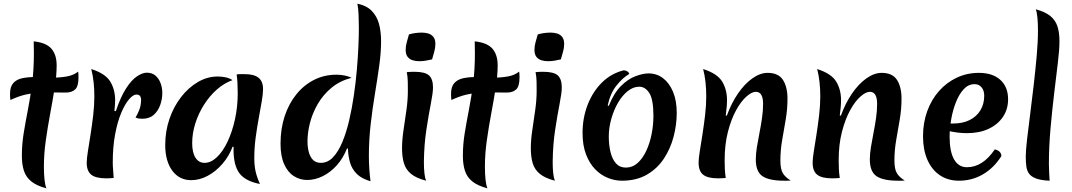

<svg xmlns="http://www.w3.org/2000/svg" viewBox="-20 -977 5883 1054"><path d="M221 -63Q221 -21 224.5 10.5Q228 42 235 57Q182 43 152.5 19.5Q123 -4 111.5 -39Q100 -74 100 -122Q100 -184 110 -245.5Q120 -307 133 -373.5Q146 -440 156 -516.5Q166 -593 166 -685Q166 -701 165.5 -717.5Q165 -734 165 -750Q233 -743 262 -710Q291 -677 291 -618Q291 -564 280.5 -497Q270 -430 256 -355.5Q242 -281 231.5 -206.5Q221 -132 221 -63ZM409 -584Q410 -577 410.5 -569.5Q411 -562 411 -554Q411 -503 392.5 -486Q374 -469 343 -469Q298 -469 260.5 -469.5Q223 -470 188.5 -468Q154 -466 117 -457Q80 -448 37 -428Q36 -436 35.5 -444.5Q35 -453 35 -461Q35 -501 53 -521Q71 -541 101.5 -547.5Q132 -554 169 -554Q195 -554 222 -552.5Q249 -551 274 -551Q312 -551 348 -557.5Q384 -564 409 -584Z M616 -367Q642 -445 672 -491.5Q702 -538 732 -558Q762 -578 786 -578Q815 -578 833.5 -562Q852 -546 861.5 -520.5Q871 -495 871 -466Q871 -433 859.5 -400.5Q848 -368 824 -346.5Q800 -325 760 -325Q750 -325 741 -326.5Q732 -328 724 -332Q733 -346 743 -370Q753 -394 754 -419Q756 -436 750.5 -447Q745 -458 729 -458Q711 -458 688.5 -432Q666 -406 645.5 -357.5Q625 -309 612 -240Q599 -171 599 -85Q599 -65 601 -44Q603 -23 604 0Q592 1 582 1.5Q572 2 563 2Q506 2 481 -18Q456 -38 456 -84Q456 -106 462.5 -146.5Q469 -187 477 -238Q485 -289 491.5 -343.5Q498 -398 498 -448Q498 -487 494 -525Q490 -563 481 -598Q559 -573 585.5 -529Q612 -485 612 -427Q612 -417 611 -401Q610 -385 608 -368Z M1257 -172Q1237 -119 1201 -77.5Q1165 -36 1120.5 -12Q1076 12 1030 12Q964 12 925.5 -40.5Q887 -93 887 -181Q887 -256 910 -323.5Q933 -391 973.5 -443.5Q1014 -496 1066 -526.5Q1118 -557 1175 -557Q1200 -557 1221 -552Q1242 -547 1256 -537Q1211 -521 1171 -486Q1131 -451 1100.5 -403Q1070 -355 1052.5 -300.5Q1035 -246 1035 -191Q1035 -140 1053 -111.5Q1071 -83 1103 -83Q1138 -83 1171 -114.5Q1204 -146 1229.5 -200Q1255 -254 1270 -322.5Q1285 -391 1285 -465Q1285 -496 1283.5 -523Q1282 -550 1279 -568Q1288 -570 1296 -570Q1304 -570 1323 -570Q1375 -570 1399.5 -550Q1424 -530 1424 -488Q1424 -462 1417 -421Q1410 -380 1400.5 -329Q1391 -278 1383.5 -222Q1376 -166 1376 -111Q1376 -68 1383 -36.5Q1390 -5 1407 33Q1328 18 1295 -25Q1262 -68 1262 -156Q1262 -162 1262 -164.5Q1262 -167 1263 -170Z M1885 -162Q1863 -107 1828 -68.5Q1793 -30 1751 -9.5Q1709 11 1666 11Q1627 11 1593.5 -10Q1560 -31 1540 -75.5Q1520 -120 1520 -188Q1520 -271 1543 -340Q1566 -409 1607.5 -460Q1649 -511 1705 -539Q1761 -567 1827 -567Q1850 -567 1872 -562.5Q1894 -558 1910 -550Q1845 -533 1799 -494.5Q1753 -456 1724 -405.5Q1695 -355 1681.5 -302Q1668 -249 1668 -202Q1668 -168 1675.5 -141Q1683 -114 1699 -98.5Q1715 -83 1741 -83Q1779 -83 1808 -113.5Q1837 -144 1859 -196.5Q1881 -249 1896.5 -315Q1912 -381 1922.5 -453Q1933 -525 1939 -594.5Q1945 -664 1947.5 -723Q1950 -782 1950 -822Q1950 -861 1948.5 -895.5Q1947 -930 1942 -957Q1993 -946 2021 -917Q2049 -888 2060.5 -846Q2072 -804 2072 -750Q2072 -690 2062 -617.5Q2052 -545 2038.5 -464Q2025 -383 2015 -296.5Q2005 -210 2005 -122Q2005 -51 2014 18Q1965 4 1938.5 -22.5Q1912 -49 1901.5 -85Q1891 -121 1890 -162Z M2307 -88Q2307 -52 2310 -25.5Q2313 1 2319 15Q2265 1 2236.5 -22.5Q2208 -46 2197.5 -80.5Q2187 -115 2187 -164Q2187 -208 2195 -262Q2203 -316 2211 -372Q2219 -428 2219 -479Q2219 -505 2218.5 -530.5Q2218 -556 2213 -581Q2221 -582 2233 -582.5Q2245 -583 2254 -583Q2313 -583 2335 -563Q2357 -543 2357 -497Q2357 -468 2345 -407Q2333 -346 2320.5 -264Q2308 -182 2307 -88ZM2352 -651Q2336 -647 2317.5 -644Q2299 -641 2281 -641Q2263 -641 2246 -646Q2229 -651 2218 -664.5Q2207 -678 2207 -703Q2207 -725 2213 -745.5Q2219 -766 2225 -788Q2241 -793 2259.5 -795.5Q2278 -798 2296 -798Q2315 -798 2331.5 -793Q2348 -788 2359 -774.5Q2370 -761 2370 -736Q2370 -714 2364 -693.5Q2358 -673 2352 -651Z M2642 -63Q2642 -21 2645.5 10.5Q2649 42 2656 57Q2603 43 2573.5 19.5Q2544 -4 2532.5 -39Q2521 -74 2521 -122Q2521 -184 2531 -245.5Q2541 -307 2554 -373.5Q2567 -440 2577 -516.5Q2587 -593 2587 -685Q2587 -701 2586.5 -717.5Q2586 -734 2586 -750Q2654 -743 2683 -710Q2712 -677 2712 -618Q2712 -564 2701.5 -497Q2691 -430 2677 -355.5Q2663 -281 2652.5 -206.5Q2642 -132 2642 -63ZM2830 -584Q2831 -577 2831.5 -569.5Q2832 -562 2832 -554Q2832 -503 2813.5 -486Q2795 -469 2764 -469Q2719 -469 2681.5 -469.5Q2644 -470 2609.5 -468Q2575 -466 2538 -457Q2501 -448 2458 -428Q2457 -436 2456.5 -444.5Q2456 -453 2456 -461Q2456 -501 2474 -521Q2492 -541 2522.5 -547.5Q2553 -554 2590 -554Q2616 -554 2643 -552.5Q2670 -551 2695 -551Q2733 -551 2769 -557.5Q2805 -564 2830 -584Z M3014 -88Q3014 -52 3017 -25.5Q3020 1 3026 15Q2972 1 2943.5 -22.5Q2915 -46 2904.5 -80.5Q2894 -115 2894 -164Q2894 -208 2902 -262Q2910 -316 2918 -372Q2926 -428 2926 -479Q2926 -505 2925.5 -530.5Q2925 -556 2920 -581Q2928 -582 2940 -582.5Q2952 -583 2961 -583Q3020 -583 3042 -563Q3064 -543 3064 -497Q3064 -468 3052 -407Q3040 -346 3027.5 -264Q3015 -182 3014 -88ZM3059 -651Q3043 -647 3024.5 -644Q3006 -641 2988 -641Q2970 -641 2953 -646Q2936 -651 2925 -664.5Q2914 -678 2914 -703Q2914 -725 2920 -745.5Q2926 -766 2932 -788Q2948 -793 2966.5 -795.5Q2985 -798 3003 -798Q3022 -798 3038.5 -793Q3055 -788 3066 -774.5Q3077 -761 3077 -736Q3077 -714 3071 -693.5Q3065 -673 3059 -651Z M3394 15Q3355 15 3316.5 -0.5Q3278 -16 3247 -48Q3216 -80 3197 -129.5Q3178 -179 3178 -247Q3178 -330 3206 -402Q3234 -474 3284.5 -524Q3335 -574 3404 -591Q3415 -591 3424 -585Q3433 -579 3434 -571Q3397 -549 3363.5 -506.5Q3330 -464 3316 -398L3322 -396Q3350 -466 3388.5 -504.5Q3427 -543 3468 -558.5Q3509 -574 3541 -574Q3585 -574 3619.5 -548Q3654 -522 3674.5 -473.5Q3695 -425 3695 -357Q3695 -293 3678 -227.5Q3661 -162 3625 -107Q3589 -52 3531.5 -18.5Q3474 15 3394 15ZM3416 -57Q3452 -57 3480 -82Q3508 -107 3527.5 -148.5Q3547 -190 3557 -240.5Q3567 -291 3567 -341Q3567 -430 3545 -465.5Q3523 -501 3489 -501Q3456 -501 3425.5 -476.5Q3395 -452 3372 -412Q3349 -372 3335.5 -323.5Q3322 -275 3322 -228Q3322 -181 3331.5 -142Q3341 -103 3361.5 -80Q3382 -57 3416 -57Z M3970 -342Q3995 -411 4031.5 -464Q4068 -517 4110.5 -547Q4153 -577 4194 -577Q4253 -577 4278 -538.5Q4303 -500 4303 -435Q4303 -379 4293.5 -322.5Q4284 -266 4274 -209.5Q4264 -153 4264 -95Q4264 -48 4278 -25.5Q4292 -3 4321 14Q4311 15 4302 15Q4293 15 4284 15Q4202 15 4165.5 -10Q4129 -35 4129 -102Q4129 -132 4135 -169Q4141 -206 4149 -246.5Q4157 -287 4163 -328Q4169 -369 4169 -407Q4169 -473 4129 -473Q4107 -473 4077.5 -447Q4048 -421 4021 -372Q3994 -323 3976 -253.5Q3958 -184 3958 -98Q3958 -75 3959 -50.5Q3960 -26 3964 0Q3952 1 3941.5 1.5Q3931 2 3922 2Q3865 2 3840 -18Q3815 -38 3815 -84Q3815 -106 3821.5 -146.5Q3828 -187 3836 -238Q3844 -289 3850.5 -343.5Q3857 -398 3857 -448Q3857 -487 3853 -525Q3849 -563 3840 -598Q3918 -573 3944.5 -529Q3971 -485 3971 -427Q3971 -408 3969 -387Q3967 -366 3964 -343Z M4596 -342Q4621 -411 4657.5 -464Q4694 -517 4736.5 -547Q4779 -577 4820 -577Q4879 -577 4904 -538.5Q4929 -500 4929 -435Q4929 -379 4919.5 -322.5Q4910 -266 4900 -209.5Q4890 -153 4890 -95Q4890 -48 4904 -25.5Q4918 -3 4947 14Q4937 15 4928 15Q4919 15 4910 15Q4828 15 4791.5 -10Q4755 -35 4755 -102Q4755 -132 4761 -169Q4767 -206 4775 -246.5Q4783 -287 4789 -328Q4795 -369 4795 -407Q4795 -473 4755 -473Q4733 -473 4703.5 -447Q4674 -421 4647 -372Q4620 -323 4602 -253.5Q4584 -184 4584 -98Q4584 -75 4585 -50.5Q4586 -26 4590 0Q4578 1 4567.5 1.5Q4557 2 4548 2Q4491 2 4466 -18Q4441 -38 4441 -84Q4441 -106 4447.5 -146.5Q4454 -187 4462 -238Q4470 -289 4476.5 -343.5Q4483 -398 4483 -448Q4483 -487 4479 -525Q4475 -563 4466 -598Q4544 -573 4570.5 -529Q4597 -485 4597 -427Q4597 -408 4595 -387Q4593 -366 4590 -343Z M5244 15Q5184 15 5139.5 -15Q5095 -45 5071 -100Q5047 -155 5047 -229Q5047 -303 5070 -366.5Q5093 -430 5134.5 -477Q5176 -524 5232 -550.5Q5288 -577 5354 -577Q5429 -577 5471.5 -538.5Q5514 -500 5514 -432Q5514 -377 5485.5 -335Q5457 -293 5406.5 -269.5Q5356 -246 5288 -246Q5261 -246 5234.5 -249.5Q5208 -253 5184 -259L5187 -299H5213Q5265 -299 5303 -318Q5341 -337 5362 -371.5Q5383 -406 5383 -452Q5383 -480 5368.5 -497.5Q5354 -515 5330 -515Q5296 -515 5270.5 -487.5Q5245 -460 5227.5 -415.5Q5210 -371 5201.5 -321Q5193 -271 5193 -226Q5193 -145 5217.5 -102Q5242 -59 5288 -59Q5375 -59 5441 -157Q5477 -148 5477 -120Q5436 -55 5376 -20Q5316 15 5244 15Z M5611 -117Q5611 -150 5618 -211Q5625 -272 5635 -349Q5645 -426 5654.5 -509Q5664 -592 5671 -670Q5678 -748 5678 -809Q5678 -850 5675 -880.5Q5672 -911 5666 -926Q5718 -912 5746 -889Q5774 -866 5785 -832Q5796 -798 5796 -751Q5796 -705 5787 -631Q5778 -557 5767 -465Q5756 -373 5747 -273Q5738 -173 5738 -75Q5738 -52 5739.5 -29.5Q5741 -7 5742 15Q5695 13 5668 3Q5641 -7 5629 -24Q5617 -41 5614 -64.5Q5611 -88 5611 -117Z"/></svg>

Font: Merienda
Style: Bold
Weight: 700
Designer: Eduardo Rodriguez Tunni
Foundry: Eduardo Rodriguez Tunni
Version: Version 2.001